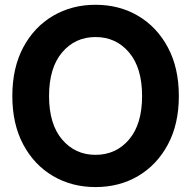

<svg xmlns="http://www.w3.org/2000/svg" viewBox="-20 -759 788 791"><path d="M373.5 11.7Q275.9 11.7 198.2 -33.9Q120.6 -79.6 75.7 -163.8Q30.8 -248 30.8 -363.3Q30.8 -479.5 75.7 -563.7Q120.6 -647.9 198.2 -693.6Q275.9 -739.3 373.5 -739.3Q471.7 -739.3 549.1 -693.6Q626.5 -647.9 671.6 -563.7Q716.8 -479.5 716.8 -363.3Q716.8 -247.6 671.6 -163.6Q626.5 -79.6 549.1 -33.9Q471.7 11.7 373.5 11.7ZM373.5 -121.1Q458 -121.1 511.7 -184.3Q565.4 -247.6 565.4 -363.3Q565.4 -479.5 511.7 -543Q458 -606.4 373.5 -606.4Q289.6 -606.4 235.8 -543Q182.1 -479.5 182.1 -363.3Q182.1 -247.6 235.8 -184.3Q289.6 -121.1 373.5 -121.1Z"/></svg>

Font: Inter Display
Style: Bold
Weight: 700
Designer: Rasmus Andersson
Foundry: rsms
Version: Version 4.001;git-9221beed3